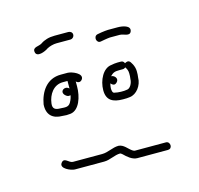

<svg xmlns="http://www.w3.org/2000/svg" viewBox="-66 -530 532 514"><g transform="rotate(-15 200.0 -273.0)"><path d="M242 -413 253 -415C260 -416 265 -417 268 -417H295C306 -417 321 -405 326 -419C331 -434 308 -438 295 -438H268C263 -438 257 -437 249 -436L238 -434C225 -431 229 -410 242 -413ZM175 -450C175 -456 170 -460 164 -460H126C110 -460 97 -456 87 -449C78 -443 61 -446 63 -432C65 -415 91 -426 99 -432C106 -436 117 -439 126 -439H164C170 -439 175 -444 175 -450ZM340 -107H255C252 -107 250 -108 247 -110C237 -117 229 -130 215 -131C198 -131 184 -121 167 -121H86C75 -121 66 -140 56 -126C46 -112 76 -100 86 -100H167C184 -100 198 -110 214 -110C216 -109 218 -108 220 -106C228 -98 241 -86 255 -86H340C346 -86 350 -90 350 -96C350 -102 346 -107 340 -107ZM111 -300C115 -296 119 -293 126 -295C125 -289 123 -283 119 -276C113 -266 105 -267 91 -268C77 -268 69 -272 71 -287C74 -311 89 -334 115 -334H128V-313C117 -324 100 -312 111 -300ZM259 -248C266 -248 273 -248 278 -249C297 -251 313 -272 313 -294C314 -299 314 -305 314 -311C314 -318 312 -325 309 -331C303 -342 300 -346 289 -340C287 -345 284 -347 279 -347H270C264 -347 258 -346 253 -345C229 -343 214 -312 214 -285C214 -257 231 -248 259 -248ZM235 -285C235 -288 236 -293 237 -298C242 -293 247 -289 254 -296C263 -305 253 -316 244 -316C252 -324 256 -326 270 -326H279C282 -326 284 -327 287 -329C290 -324 293 -319 293 -311C293 -306 293 -300 292 -295C292 -285 285 -270 275 -270C271 -269 266 -269 259 -269C252 -269 247 -270 242 -271C236 -271 235 -279 235 -285ZM149 -327C154 -322 161 -321 166 -328C176 -343 145 -355 134 -355H115C76 -355 56 -324 50 -290C48 -261 64 -247 91 -247C98 -246 106 -246 113 -247C138 -250 149 -285 149 -313Z"/></g></svg>

Font: Be Happy
Style: Regular
Weight: 500
Designer: Mew Too
Foundry: Cannot Into Space Fonts
Version: Version 0.9977